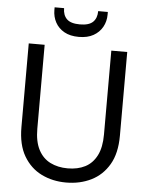

<svg xmlns="http://www.w3.org/2000/svg" viewBox="-60 -950 776 1010"><g transform="rotate(5 328.0 -444.5)"><path d="M327 12Q255 12 196.5 -17Q138 -46 103 -105.5Q68 -165 68 -258V-700H152V-257Q152 -189 174.5 -146Q197 -103 237 -83Q277 -63 329 -63Q382 -63 421 -83Q460 -103 482 -146Q504 -189 504 -257V-700H588V-258Q588 -165 553 -105.5Q518 -46 459 -17Q400 12 327 12ZM327 -757Q281 -757 250 -774.5Q219 -792 203 -821.5Q187 -851 187 -887V-901H237Q237 -864 258 -843.5Q279 -823 327 -823Q375 -823 396 -843.5Q417 -864 417 -901H468V-887Q468 -851 451.5 -821.5Q435 -792 404 -774.5Q373 -757 327 -757Z"/></g></svg>

Font: DM Sans 17pt
Style: Regular
Weight: 400
Version: Version 4.004;gftools[0.9.30]